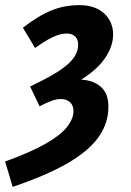

<svg xmlns="http://www.w3.org/2000/svg" viewBox="-44 -528 507 744"><path d="M5.2 196.1 -24.2 97.9Q75.3 61.9 133.2 28.7Q191.2 -4.6 215.9 -36.3Q240.7 -68.1 240.7 -97.4Q240.7 -119.6 227.4 -131.9Q214.2 -144.2 192.1 -144.2Q175.1 -144.2 156.5 -137.5Q137.9 -130.8 109.2 -116.2L72.8 -192.6Q130 -220.2 166.4 -241.9Q202.8 -263.6 222.9 -282.9Q243.1 -302.2 250.9 -319.7Q258.8 -337.2 258.8 -355.4Q258.8 -375.6 246.9 -386.8Q235.1 -398.1 215.4 -398.1Q189.2 -398.1 160.1 -384.1Q131 -370.2 92 -342L44.7 -420.6Q107.8 -469 157.3 -488.5Q206.9 -508.1 263.5 -508.1Q324.2 -508.1 359.3 -476.1Q394.3 -444.1 394.3 -394.4Q394.3 -349.2 363.6 -303.7Q333 -258.3 270.4 -219.3Q317.7 -217.1 346.9 -191.4Q376.1 -165.7 376.1 -115Q376.1 -50.1 337.3 4.1Q298.4 58.2 216.5 105.3Q134.6 152.3 5.2 196.1Z"/></svg>

Font: Source Sans 3
Style: Italic
Weight: 200
Italic angle: -11°
Designer: Paul D. Hunt
Foundry: Adobe
Version: Version 3.046;hotconv 1.0.118;makeotfexe 2.5.65603